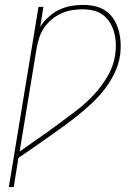

<svg xmlns="http://www.w3.org/2000/svg" viewBox="-20 -763 540 783"><path d="M16 0 137 -735H157L144 -653Q157 -675 177.5 -693.5Q198 -712 221 -723Q244 -734 269 -738.5Q294 -743 319 -743Q345 -743 370 -737Q395 -731 414.5 -716.5Q434 -702 446.5 -680.5Q459 -659 465 -635Q471 -611 472 -585Q473 -559 469 -533Q463 -498 447 -464.5Q431 -431 408 -401Q385 -371 357.5 -345Q330 -319 300.5 -295Q271 -271 240.5 -249Q210 -227 179 -205Q148 -183 117 -161.5Q86 -140 55 -119L36 0ZM60 -145Q98 -172 137 -199Q176 -226 214 -254Q252 -282 290 -311Q328 -340 360.5 -374.5Q393 -409 417.5 -450Q442 -491 449 -535Q453 -558 452.5 -581.5Q452 -605 446.5 -627Q441 -649 430 -668Q419 -687 402 -700.5Q385 -714 362.5 -719.5Q340 -725 317 -725Q295 -725 273.5 -721.5Q252 -718 231.5 -709Q211 -700 193 -685.5Q175 -671 161.5 -652Q148 -633 141 -612Q134 -591 130 -570Z"/></svg>

Font: Iosevka Term Curly Th Obl
Style: Regular
Weight: 100
Italic angle: -9°
Designer: Belleve Invis
Foundry: Belleve Invis
Version: Version 32.3.0